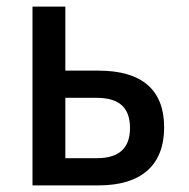

<svg xmlns="http://www.w3.org/2000/svg" viewBox="-20 -559 570 579"><path d="M78 0H278C405 0 475 -60 475 -175C475 -288 408 -346 277 -346H177V-539H78ZM177 -82V-264H271C338 -264 372 -236 372 -173C372 -112 339 -82 272 -82Z"/></svg>

Font: Noto Sans Mono Condensed Medium
Style: Regular
Weight: 500
Width: 3
Designer: Monotype Design Team
Foundry: Monotype Imaging Inc.
Version: Version 2.014